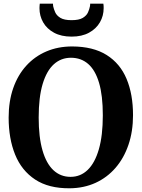

<svg xmlns="http://www.w3.org/2000/svg" viewBox="-20 -1002 762 1033"><path d="M355.9 11Q242.4 12.1 169.4 -35.9Q96.3 -84 61.4 -170.1Q26.5 -256.2 26.5 -369.3Q26.5 -457 51.1 -527.7Q75.7 -598.3 121.3 -648.4Q166.8 -698.6 229.5 -725.3Q292.2 -752.1 368.2 -752.1Q481.1 -751.7 553.6 -706.2Q626.1 -660.7 660.9 -577.8Q695.7 -494.8 695.7 -382.3Q695.7 -294.8 671.1 -222.9Q646.6 -150.9 601.4 -98.8Q556.2 -46.7 493.9 -18.2Q431.5 10.2 355.9 11ZM361.7 -691.3Q308.6 -691.3 269.7 -656.3Q230.8 -621.2 209.4 -549.8Q188.1 -478.4 188.1 -369.6Q188.1 -264 208.6 -193.1Q229 -122.2 267.4 -86.3Q305.8 -50.5 359.8 -50.5Q412.9 -50.5 451.7 -87.8Q490.6 -125.2 511.9 -199Q533.2 -272.8 533.2 -381.6Q533.2 -487.8 513 -556.2Q492.8 -624.6 454.4 -658Q416 -691.3 361.7 -691.3ZM365.1 -805Q309.6 -805 270.9 -825.9Q232.3 -846.8 212.3 -881.6Q192.4 -916.5 192.4 -958Q192.4 -964.6 192.9 -970.7Q193.4 -976.9 194 -982.1H265.1Q265.1 -979.9 265.3 -976.1Q265.6 -972.4 266.1 -968.4Q269.3 -953.3 277 -935.8Q284.7 -918.3 304.9 -905.9Q325.1 -893.5 365.1 -893.5Q405 -893.5 425.3 -905.7Q445.5 -917.9 453.4 -935.4Q461.2 -952.9 464 -968.4Q465 -972.4 465 -976.1Q465 -979.9 465 -982.1H536.1Q537.1 -976.9 537.4 -970.9Q537.7 -965 537.7 -958.4Q537.7 -916.8 517.6 -882Q497.5 -847.1 459 -826.1Q420.5 -805 365.1 -805Z"/></svg>

Font: Merriweather 7pt Light
Style: Regular
Weight: 300
Designer: Eben Sorkin
Foundry: Eben Sorkin
Version: Version 2.200;gftools[0.9.31]